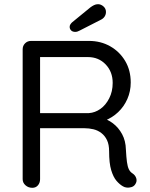

<svg xmlns="http://www.w3.org/2000/svg" viewBox="-20 -895 716 915"><path d="M134 0Q115 0 101.5 -12Q88 -24 88 -41V-660Q88 -677 99.5 -688.5Q111 -700 128 -700H404Q460 -700 505 -674.5Q550 -649 576.5 -604.5Q603 -560 603 -502Q603 -460 587 -423.5Q571 -387 543 -360.5Q515 -334 479 -320L457 -336Q491 -328 518 -307.5Q545 -287 562 -255.5Q579 -224 580 -182Q582 -145 585 -123Q588 -101 594 -88.5Q600 -76 611 -69Q625 -60 629.5 -45Q634 -30 624 -16Q618 -7 607 -3.5Q596 0 585 -1Q574 -2 566 -7Q550 -16 535 -33.5Q520 -51 510 -84Q500 -117 500 -174Q500 -206 490 -227Q480 -248 463 -261Q446 -274 425 -279Q404 -284 382 -284H159L171 -302V-41Q171 -24 161 -12Q151 0 134 0ZM159 -356H404Q433 -358 458.5 -376Q484 -394 500.5 -426.5Q517 -459 517 -500Q517 -553 483.5 -588Q450 -623 399 -623H163L171 -642V-338ZM339 -743Q326 -743 319 -750Q312 -757 312 -767Q312 -773 315 -778Q318 -783 323 -788L411 -860Q419 -866 428 -870.5Q437 -875 447 -875Q461 -875 473 -864.5Q485 -854 485 -838Q485 -826 478.5 -816Q472 -806 459 -800L361 -750Q356 -747 350 -745Q344 -743 339 -743Z"/></svg>

Font: Quicksand Light Medium
Style: Regular
Weight: 500
Version: Version 3.006